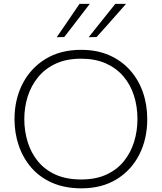

<svg xmlns="http://www.w3.org/2000/svg" viewBox="-20 -990 858 1019"><path d="M412.5 9.5Q325 9.5 258.5 -19.2Q192 -48 147.2 -99.2Q102.5 -150.5 79.8 -216.8Q57 -283 57 -357.5Q57 -461.5 99.5 -544.8Q142 -628 221.2 -676.8Q300.5 -725.5 410.5 -725.5Q494.5 -725.5 559.5 -697Q624.5 -668.5 669.8 -618Q715 -567.5 738.2 -501Q761.5 -434.5 761.5 -358Q761.5 -252.5 719.2 -169.5Q677 -86.5 598.8 -38.5Q520.5 9.5 412.5 9.5ZM410.5 -37.5Q489 -37.5 545.5 -63.8Q602 -90 638.2 -135.5Q674.5 -181 692 -238.2Q709.5 -295.5 709.5 -358Q709.5 -425 690.8 -483.2Q672 -541.5 634.5 -585.2Q597 -629 541 -653.8Q485 -678.5 410.5 -678.5Q333.5 -678.5 276.8 -652.5Q220 -626.5 182.8 -581.2Q145.5 -536 127.2 -478.5Q109 -421 109 -358Q109 -294.5 126.8 -236.8Q144.5 -179 181.2 -134Q218 -89 275 -63.2Q332 -37.5 410.5 -37.5ZM450.5 -792.5Q485.5 -836.5 521.2 -881Q557 -925.5 592 -969.5H649Q623 -940 597 -910.5Q571 -881 545 -851.8Q519 -822.5 493 -793.5ZM281 -792.5Q312 -837.5 342 -881.2Q372 -925 402 -969.5H456.5Q434 -940 411.2 -910.5Q388.5 -881 366.2 -851.8Q344 -822.5 321 -793.5Z"/></svg>

Font: Commissioner Thin ExtraLight
Style: Regular
Weight: 250
Version: Version 1.000